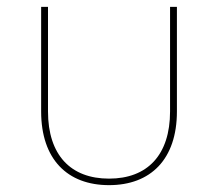

<svg xmlns="http://www.w3.org/2000/svg" viewBox="-20 -537 636 560"><path d="M298 3C419 3 496 -72 496 -212V-517H476V-212C476 -85 410 -16 298 -16C186 -16 120 -85 120 -212V-517H100V-212C100 -72 177 3 298 3Z"/></svg>

Font: Chess Sans Thin
Style: Regular
Weight: 100
Designer: Wolf Bōese
Foundry: Wolf Bōese
Version: Version 7.223;Glyphs 3.3 (3306)